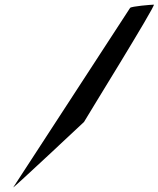

<svg xmlns="http://www.w3.org/2000/svg" viewBox="-20 -759 681 825"><path d="M37 46C33 54 341 -235 341 -235C344 -242 652 -739 641 -739C631 -739 544 -732 539 -725Z"/></svg>

Font: Ampere
Style: SuExtIta
Weight: 400
Version: Version 1